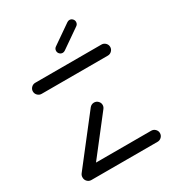

<svg xmlns="http://www.w3.org/2000/svg" viewBox="-168 -787 803 884"><g transform="rotate(-30 233.0 -344.5)"><path d="M438.5 -29.6Q438.5 -17.4 429.8 -8.7Q421.1 0 408.9 0H57Q44.8 0 36.1 -8.7Q27.4 -17.4 27.4 -29.6Q27.4 -41.5 36.1 -50.2Q44.8 -58.9 57 -58.9H408.9Q421.1 -58.9 429.8 -50.2Q438.5 -41.5 438.5 -29.6ZM57 -2.2Q44.8 -2.2 36.1 -10.9Q27.4 -19.6 27.4 -31.5Q27.4 -41.5 34.1 -50L222.2 -291.9Q226.3 -297 232.4 -300Q238.5 -303 245.2 -303Q257.4 -303 266.1 -294.3Q274.8 -285.6 274.8 -273.7Q274.8 -263.7 268.1 -255.2L80 -13.3Q75.9 -8.1 69.8 -5.2Q63.7 -2.2 57 -2.2ZM438.5 -487.4Q438.5 -475.6 429.8 -466.9Q421.1 -458.1 408.9 -458.1H57Q44.8 -458.1 36.1 -466.9Q27.4 -475.6 27.4 -487.8Q27.4 -499.6 36.1 -508.3Q44.8 -517 57 -517H408.9Q421.1 -517 429.8 -508.3Q438.5 -499.6 438.5 -487.4ZM235.9 -573Q226.7 -573 220 -579.6Q213.3 -586.3 213.3 -595.6Q213.3 -607.4 223 -614.1L324.4 -684.4Q330.7 -688.9 337.4 -688.9Q346.7 -688.9 353.3 -682.2Q360 -675.6 360 -666.3Q360 -654.4 350.4 -647.8L248.9 -577.4Q242.6 -573 235.9 -573Z"/></g></svg>

Font: 26F Galaxy Sans Medium
Style: Regular
Weight: 500
Designer: C₂₉H₂₅N₃O₅
Version: Version 1.100